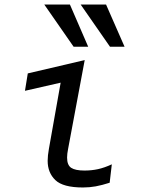

<svg xmlns="http://www.w3.org/2000/svg" viewBox="-20 -820 640 850"><path d="M176 -800H289.5L370.5 -613H306ZM337 -800H449.5L531.5 -613H467ZM191 -108Q191 -131 196.5 -161L248.5 -454L90.5 -418L103 -495L355 -554L281.5 -161Q277 -138.5 277 -122.5Q277 -89 295.2 -77Q313.5 -65 354 -65Q385.5 -65 414 -71.2Q442.5 -77.5 475 -92.5L465.5 -11Q431 0 403.8 5Q376.5 10 347.5 10Q259 10 225 -22.8Q191 -55.5 191 -108Z"/></svg>

Font: JuliaMono
Style: Italic
Weight: 400
Italic angle: -9°
Monospace: yes
Designer: cormullion
Foundry: corm
Version: Version 0.057; ttfautohint (v1.8.4)